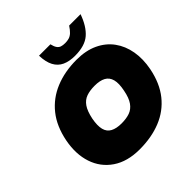

<svg xmlns="http://www.w3.org/2000/svg" viewBox="-232 -1085 1275 1275"><g transform="rotate(-45 405.0 -447.5)"><path d="M360 9Q245 9 169.5 -42.5Q94 -94 65 -181.5Q36 -269 57 -378Q79 -490 137.5 -563Q196 -636 284.5 -672.5Q373 -709 484 -709Q571 -709 635 -679Q699 -649 738 -595.5Q777 -542 789.5 -471Q802 -400 786 -318Q764 -207 706 -134.5Q648 -62 560 -26.5Q472 9 360 9ZM397 -198Q442 -198 474.5 -209.5Q507 -221 529 -252Q551 -283 562 -341Q574 -399 564.5 -434.5Q555 -470 525.5 -486Q496 -502 447 -502Q402 -502 369.5 -490.5Q337 -479 315.5 -448Q294 -417 282 -359Q271 -301 280 -265.5Q289 -230 319 -214Q349 -198 397 -198ZM496 -734Q443 -734 406 -751Q369 -768 349 -805.5Q329 -843 327 -904H434Q440 -878 449.5 -864Q459 -850 473.5 -845Q488 -840 509 -840Q530 -840 546.5 -845Q563 -850 578 -864Q593 -878 610 -904H717Q687 -819 638 -776.5Q589 -734 496 -734Z"/></g></svg>

Font: REM Black
Style: Italic
Weight: 900
Italic angle: -11°
Designer: Octavio Pardo
Foundry: Ashler Design
Version: Version 1.005;gftools[0.9.28]